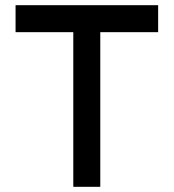

<svg xmlns="http://www.w3.org/2000/svg" viewBox="-20 -720 670 740"><path d="M589.5 -700V-596H366.5V0H262.5V-596H40V-700Z"/></svg>

Font: Urbanist SemiBold
Style: Regular
Weight: 600
Designer: Corey Hu
Foundry: Corey Hu
Version: Version 1.321; ttfautohint (v1.8.4.7-5d5b)